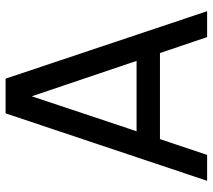

<svg xmlns="http://www.w3.org/2000/svg" viewBox="-57 -703 760 686"><g transform="rotate(-90 323.0 -360.0)"><path d="M20 0 261 -720H385L626 0H533.5L476.5 -168.5H169L112.5 0ZM197 -252H448.5L322 -626.5Z"/></g></svg>

Font: Cns Manrope Med
Style: Regular
Weight: 500
Designer: Mikhail Sharanda
Foundry: Mikhail Sharanda
Version: Version 4.504